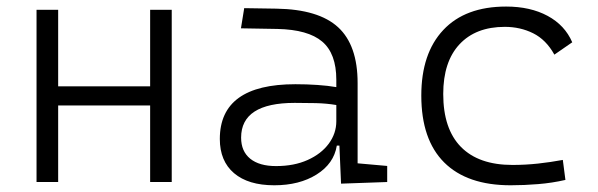

<svg xmlns="http://www.w3.org/2000/svg" viewBox="-20 -547 1798 577"><path d="M431.2 0V-230H154.8V0H89.8V-517.6H154.8V-287.6H431.2V-517.6H496.1V0Z M1004.9 4.9 1000 -109.4H992.2Q983.4 -55.2 931.6 -22.7Q879.9 9.8 804.2 9.8Q726.1 9.8 683.3 -26.6Q640.6 -63 640.6 -129.4Q640.6 -293.9 867.7 -293.9Q902.3 -293.9 933.8 -291.7Q965.3 -289.6 990.7 -285.2V-307.1Q990.7 -386.2 948.2 -422.1Q905.8 -458 814 -460L704.1 -461.9L713.9 -522.5L810.5 -521Q937.5 -519 996.1 -465.1Q1054.7 -411.1 1054.7 -297.4V-56.2L1143.6 -48.3V0ZM990.7 -231.4Q961.9 -236.3 929 -237.1Q896 -237.8 865.7 -237.8Q704.6 -237.8 704.6 -133.3Q704.6 -92.3 731.9 -70.1Q759.3 -47.9 809.6 -47.9Q863.8 -47.9 904.5 -66.2Q945.3 -84.5 968 -115.2Q990.7 -146 990.7 -182.6Z M1514.6 9.8Q1383.8 9.8 1314.9 -58.8Q1246.1 -127.4 1246.1 -259.8Q1246.1 -386.7 1312.3 -457Q1378.4 -527.3 1501 -527.3Q1573.7 -527.3 1625.7 -499.3Q1677.7 -471.2 1699.7 -419.9L1646 -382.8Q1621.1 -427.7 1582.3 -447Q1543.5 -466.3 1497.1 -466.3Q1409.7 -466.3 1360.8 -413.8Q1312 -361.3 1312 -264.6Q1312 -159.7 1365.2 -105.5Q1418.5 -51.3 1520 -51.3Q1558.6 -51.3 1596.7 -55.4Q1634.8 -59.6 1671.4 -66.4L1679.2 -6.3Q1639.2 2.9 1597.2 6.3Q1555.2 9.8 1514.6 9.8Z"/></svg>

Font: Cascadia Code NF Light
Style: Regular
Weight: 300
Monospace: yes
Designer: Aaron Bell
Foundry: Saja Typeworks
Version: Version 2404.023; ttfautohint (v1.8.4)